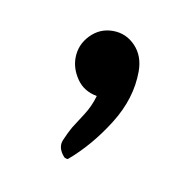

<svg xmlns="http://www.w3.org/2000/svg" viewBox="-37 -190 245 244"><g transform="rotate(10 86.0 -68.0)"><path d="M92 -153Q109 -153 121 -140.5Q133 -128 133 -108Q133 -73 112 -39.5Q91 -6 64 17Q63 18 59 16Q49 5 53.5 -5.5Q58 -16 62 -23Q67 -31 74.5 -42.5Q82 -54 86 -68Q69 -71 60 -84Q51 -97 51 -111Q51 -128 63 -140.5Q75 -153 92 -153Z"/></g></svg>

Font: Zain Light
Style: Regular
Weight: 300
Designer: Zain,Boutros
Foundry: Mobile Telecommunications Company (Zain), 2024
Version: Version 1.51; ttfautohint (v1.8.4)